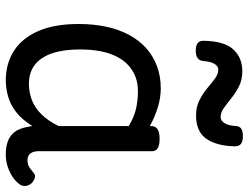

<svg xmlns="http://www.w3.org/2000/svg" viewBox="-118 -725 860 664"><g transform="rotate(90 312.0 -393.0)"><path d="M258 17Q201 17 157 -10.5Q113 -38 88 -94Q63 -150 63 -235Q63 -287 72.5 -331Q82 -375 101 -410Q120 -445 147 -469Q174 -493 209 -506Q244 -519 286 -519Q318 -519 352 -508.5Q386 -498 416 -481V-486Q416 -501 427 -508Q438 -515 460 -515Q482 -515 492.5 -508.5Q503 -502 503 -488V-96Q503 -83 507 -74.5Q511 -66 518 -62Q525 -58 534 -58Q544 -58 550.5 -60.5Q557 -63 563.5 -68Q570 -73 579 -80Q586 -86 595 -83.5Q604 -81 613 -73Q622 -63 623 -52Q624 -41 619 -33Q608 -17 591 -6Q574 5 554.5 11Q535 17 515 17Q492 17 475 12Q458 7 446 -3.5Q434 -14 427.5 -29Q421 -44 418 -63Q418 -64 417 -67.5Q416 -71 416 -75Q393 -38 366.5 -18Q340 2 312 9.5Q284 17 258 17ZM151 -239Q151 -184 164 -144.5Q177 -105 203.5 -84Q230 -63 270 -63Q299 -63 325.5 -73Q352 -83 375 -106Q398 -129 416 -166V-408Q385 -427 356 -433.5Q327 -440 295 -440Q269 -440 247 -432Q225 -424 207 -408Q189 -392 176.5 -368Q164 -344 157.5 -312Q151 -280 151 -239ZM155 -640Q121 -640 121 -666Q122 -739 151 -770Q180 -801 226 -801Q256 -801 278.5 -789.5Q301 -778 319 -763.5Q337 -749 353 -737.5Q369 -726 385 -726Q398 -726 406.5 -740.5Q415 -755 416 -781Q418 -803 450 -803Q470 -803 478 -796Q486 -789 486 -775Q485 -714 460.5 -677.5Q436 -641 379 -641Q350 -641 327 -652.5Q304 -664 285.5 -679.5Q267 -695 251.5 -706.5Q236 -718 221 -718Q209 -718 201 -705Q193 -692 191 -666Q190 -653 181 -646.5Q172 -640 155 -640Z"/></g></svg>

Font: Playwrite US Modern
Style: Regular
Weight: 400
Designer: Veronika Burian, José Scaglione
Foundry: TypeTogether
Version: Version 1.002